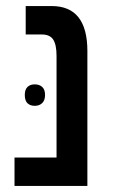

<svg xmlns="http://www.w3.org/2000/svg" viewBox="-20 -615 373 635"><path d="M28 0V-94H167V-430Q167 -467 156 -484Q145 -501 118 -501H65V-595H151Q269 -595 269 -446V0ZM62 -301Q62 -319 71 -327.5Q80 -336 95 -336Q110 -336 119.5 -327.5Q129 -319 129 -301Q129 -283 119.5 -274Q110 -265 95 -265Q80 -265 71 -273.5Q62 -282 62 -301Z"/></svg>

Font: Noto Sans Hebrew Condensed Medium
Style: Regular
Weight: 500
Width: 3
Designer: Monotype Design Team
Foundry: Monotype Imaging Inc.
Version: Version 2.004; ttfautohint (v1.8.4.7-5d5b)